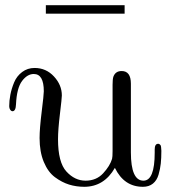

<svg xmlns="http://www.w3.org/2000/svg" viewBox="-20 -701 651 732"><path d="M15.1 -295.9Q15.1 -316.9 19.5 -339.8Q23.9 -362.8 33.9 -387Q43.9 -411.1 64.5 -426.5Q85 -441.9 111.8 -441.9Q155.8 -441.9 185.8 -409.4Q215.8 -377 215.8 -336.9Q215.8 -327.1 208.5 -266.6Q201.2 -206.1 201.2 -169.9Q201.2 -82 233.2 -47.1Q265.1 -12.2 306.2 -12.2Q347.2 -12.2 373 -40Q398.9 -67.9 407.2 -95.2Q409.2 -102.1 409.2 -125V-377.9Q409.2 -398.9 412.1 -408.2Q419.9 -430.2 443.8 -430.2Q479 -430.2 479 -381.8V-120.1Q479 -12.2 526.9 -12.2Q569.8 -12.2 569.8 -119.1V-130.9Q569.8 -152.8 583 -152.8Q587.9 -152.8 591.8 -147.9Q594.7 -144 595.2 -126Q595.2 -98.1 593 -77.6Q590.8 -57.1 584.5 -35.2Q578.1 -13.2 563 -1Q547.9 11.2 524.9 11.2Q453.1 11.2 418 -61Q377 10.7 301.8 11.2Q271 11.2 243.4 2.7Q215.8 -5.9 189.5 -25.4Q163.1 -44.9 147 -83.5Q130.9 -122.1 130.9 -174.8Q130.9 -210 138.9 -274.9Q147 -339.8 147 -353Q147 -418.9 108.9 -418.9Q84 -418.9 64 -392.1Q43.9 -365.2 41 -303.2Q40 -277.3 27.8 -276.9Q22.9 -276.9 19 -282.5Q15.1 -288.1 15.1 -295.9ZM154.8 -648.9V-681.2H455.1V-648.9Z"/></svg>

Font: CMU Serif Upright Italic
Style: UprightItalic
Weight: 500
Version: Version 0.7.0